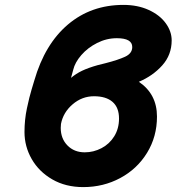

<svg xmlns="http://www.w3.org/2000/svg" viewBox="-20 -752 721 784"><path d="M80 -213Q80 -263 90 -310Q100 -357 109 -386.5Q118 -416 120 -423Q163 -572 257.5 -652Q352 -732 484 -732Q542 -732 587 -711.5Q632 -691 656.5 -657.5Q681 -624 681 -587Q681 -528 642.5 -485Q604 -442 547 -418Q621 -368 621 -276Q621 -194 580.5 -128Q540 -62 471 -25Q402 12 320 12Q248 12 193.5 -19.5Q139 -51 109.5 -102.5Q80 -154 80 -213ZM379 -486 411 -494Q462 -507 491 -520.5Q520 -534 520 -560Q520 -596 457 -596Q415 -596 376.5 -576.5Q338 -557 312 -527Q286 -497 279 -467L270 -434Q290 -451 315 -463Q340 -475 379 -486ZM466 -268Q466 -313 439.5 -336Q413 -359 364 -359Q315 -359 276.5 -326Q238 -293 229 -246Q228 -239 228 -230Q228 -186 255.5 -158Q283 -130 326 -130Q362 -130 394.5 -147Q427 -164 446.5 -195.5Q466 -227 466 -268Z"/></svg>

Font: Arvo
Style: Bold Italic
Weight: 700
Italic angle: -13°
Designer: Anton Koovit (Cyrillic Expansion: Cyreal)
Foundry: Anton Koovit, Yassin Baggar
Version: Version 3.000